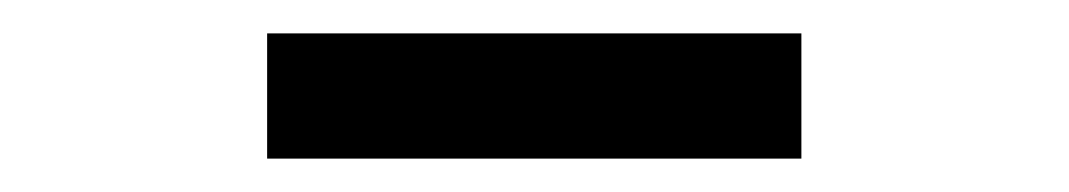

<svg xmlns="http://www.w3.org/2000/svg" viewBox="-20 -765 640 115"><path d="M140 -670V-745H460V-670Z"/></svg>

Font: Liga JetBrainsMono Nerd Font
Style: Regular
Weight: 400
Designer: Philipp Nurullin, Konstantin Bulenkov
Foundry: JetBrains
Version: Version 2.225; ttfautohint (v1.8.3)